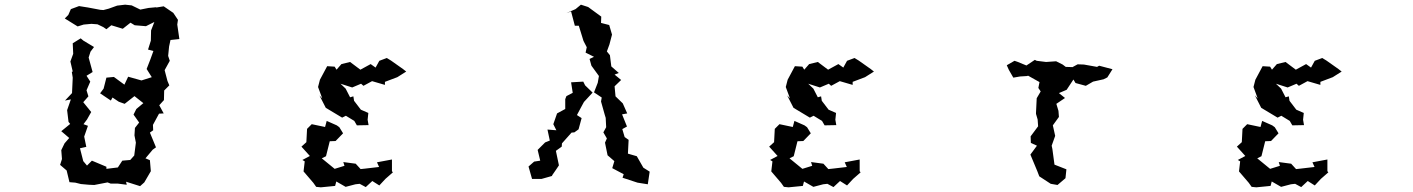

<svg xmlns="http://www.w3.org/2000/svg" viewBox="-20 -774 6040 821"><path d="M325 -610 291 -589 293 -544 281 -511 291 -468 287 -467 291 -442 288 -376 258 -344 283 -349 267 -303 273 -253 280 -244 242 -213 276 -184 256 -161 242 -132 245 -94 237 -69 265 -45 277 5 302 7 326 13 360 16 383 17 440 6 453 11H483L522 16L519 3L579 22L597 6L625 -42L621 -89L602 -97L633 -134L647 -144L621 -207L635 -217L634 -240L660 -288L680 -289L661 -324L681 -346L682 -387L704 -409L696 -428L684 -474L706 -514L699 -535L703 -575L709 -603L747 -607L738 -669L740 -683L741 -689L721 -719L680 -747L649 -742L647 -743L615 -740L580 -733L543 -751L515 -754L481 -750L445 -737L422 -731L409 -732L356 -742L318 -748L283 -735L272 -710L257 -695L312 -661L338 -669L371 -672L397 -670L422 -658L435 -649L456 -666L505 -651L538 -677L556 -666L604 -662L640 -680L626 -644L625 -600L613 -562L636 -556L623 -520L607 -479L629 -444L585 -430L528 -446L512 -412L467 -445L435 -442L423 -395L408 -375L454 -344L461 -357L488 -339L513 -330L555 -363L593 -333L563 -308L551 -284L575 -250L557 -227L555 -195L561 -164L554 -109L537 -90L503 -87L484 -58L435 -52V-61L373 -87L352 -66L336 -85L322 -140L349 -146L340 -190L356 -236L337 -243L352 -263L370 -295L336 -337L358 -362L350 -388L366 -425L350 -450L376 -466L359 -528L367 -553L382 -573L337 -600Z M1379 -491 1348 -433 1340 -402 1358 -353 1346 -366 1373 -313 1443 -271 1459 -279 1495 -257 1506 -238 1556 -239 1552 -262 1555 -291 1523 -305 1494 -343 1491 -362 1477 -358 1458 -395 1436 -416 1486 -400 1524 -416 1534 -407 1571 -427 1626 -411V-424L1679 -444L1717 -468L1703 -479L1652 -515L1634 -526L1602 -514L1586 -485L1565 -500L1521 -476L1477 -509L1440 -500L1419 -476L1411 -489ZM1269 -147 1305 -107 1273 -90 1283 -84 1278 -41 1320 8 1332 25 1352 27 1413 21 1418 2 1458 25 1500 14 1518 12 1544 26 1572 0 1602 19 1628 -9 1660 -37 1656 -42V-92L1592 -80L1601 -60L1541 -53L1522 -51L1501 -74L1448 -81L1453 -65L1411 -52L1356 -97L1374 -106L1390 -170L1415 -171L1447 -204L1431 -230L1420 -238L1377 -257L1370 -231L1313 -243L1293 -223L1290 -166Z M2455 -664 2475 -599 2489 -572 2484 -549 2520 -531 2501 -522 2509 -493 2541 -449 2536 -420 2520 -379 2553 -357 2550 -340 2566 -283 2570 -270 2572 -230 2560 -208 2575 -182 2567 -164 2578 -110 2607 -85 2598 -55 2647 -29 2642 -14 2706 7 2750 14 2758 -40 2731 -57 2703 -106 2665 -117 2668 -176 2651 -188 2641 -222 2661 -233 2640 -285 2662 -289 2643 -332 2612 -362 2608 -405 2636 -432 2608 -455 2626 -462 2594 -490 2588 -538 2575 -554 2586 -584 2597 -626 2585 -667 2550 -676 2551 -703 2495 -744 2464 -754 2441 -735 2402 -718 2422 -725 2438 -664ZM2240 -62 2255 -9H2296L2342 -22L2340 -23L2358 -49L2370 -67L2357 -129L2382 -147L2383 -161L2424 -207L2436 -208L2454 -221L2467 -269L2447 -282L2464 -314L2477 -338L2514 -378L2482 -409L2474 -425L2422 -422L2429 -377L2402 -363L2397 -350V-308L2362 -289L2346 -243L2359 -217L2321 -220L2331 -173L2311 -165L2279 -133L2290 -87L2264 -83Z M3379 -491 3348 -433 3340 -402 3358 -353 3346 -366 3373 -313 3443 -271 3459 -279 3495 -257 3506 -238 3556 -239 3552 -262 3555 -291 3523 -305 3494 -343 3491 -362 3477 -358 3458 -395 3436 -416 3486 -400 3524 -416 3534 -407 3571 -427 3626 -411V-424L3679 -444L3717 -468L3703 -479L3652 -515L3634 -526L3602 -514L3586 -485L3565 -500L3521 -476L3477 -509L3440 -500L3419 -476L3411 -489ZM3269 -147 3305 -107 3273 -90 3283 -84 3278 -41 3320 8 3332 25 3352 27 3413 21 3418 2 3458 25 3500 14 3518 12 3544 26 3572 0 3602 19 3628 -9 3660 -37 3656 -42V-92L3592 -80L3601 -60L3541 -53L3522 -51L3501 -74L3448 -81L3453 -65L3411 -52L3356 -97L3374 -106L3390 -170L3415 -171L3447 -204L3431 -230L3420 -238L3377 -257L3370 -231L3313 -243L3293 -223L3290 -166Z M4386 -113 4416 -41 4424 -20 4473 12 4502 17 4536 -12 4540 -50 4489 -70 4480 -137 4477 -151 4492 -193 4482 -238 4508 -274 4506 -300 4497 -330 4534 -355 4508 -376 4541 -390 4570 -434 4579 -419 4623 -407 4654 -425 4699 -435 4715 -443 4737 -478 4680 -493 4671 -488 4615 -498 4588 -499 4566 -487 4537 -488 4524 -498 4496 -512 4453 -509 4413 -514 4405 -518 4369 -494 4330 -510 4318 -514 4285 -495 4294 -475 4313 -442 4342 -447 4374 -449 4375 -451 4425 -423 4420 -398 4430 -383 4413 -354 4410 -292V-287L4417 -263L4419 -234L4387 -191L4388 -163L4414 -151Z M5379 -491 5348 -433 5340 -402 5358 -353 5346 -366 5373 -313 5443 -271 5459 -279 5495 -257 5506 -238 5556 -239 5552 -262 5555 -291 5523 -305 5494 -343 5491 -362 5477 -358 5458 -395 5436 -416 5486 -400 5524 -416 5534 -407 5571 -427 5626 -411V-424L5679 -444L5717 -468L5703 -479L5652 -515L5634 -526L5602 -514L5586 -485L5565 -500L5521 -476L5477 -509L5440 -500L5419 -476L5411 -489ZM5269 -147 5305 -107 5273 -90 5283 -84 5278 -41 5320 8 5332 25 5352 27 5413 21 5418 2 5458 25 5500 14 5518 12 5544 26 5572 0 5602 19 5628 -9 5660 -37 5656 -42V-92L5592 -80L5601 -60L5541 -53L5522 -51L5501 -74L5448 -81L5453 -65L5411 -52L5356 -97L5374 -106L5390 -170L5415 -171L5447 -204L5431 -230L5420 -238L5377 -257L5370 -231L5313 -243L5293 -223L5290 -166Z"/></svg>

Font: チョークS
Style: Regular
Weight: 400
Designer: [Stick] Fontworks Inc.
Foundry: [Stick] Fontworks Inc.
Version: Version 1.200;FEAKit 1.0